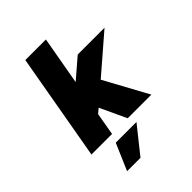

<svg xmlns="http://www.w3.org/2000/svg" viewBox="-270 -871 1246 1246"><g transform="rotate(-45 352.5 -248.5)"><path d="M63 0 193 -737H382L323 -405L459 -522H705L449 -301L613 0H396L311 -182L279 -155L252 0ZM150 240 229 57H419L273 240Z"/></g></svg>

Font: Tomorrow
Style: Bold Italic
Weight: 700
Italic angle: -10°
Designer: Tony de Marco, Monica Rizzolli
Foundry: Just in Type
Version: Version 2.002